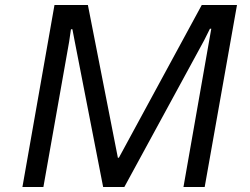

<svg xmlns="http://www.w3.org/2000/svg" viewBox="-20 -749 1002 769"><path d="M69.8 0 198.2 -729H332L452.1 -117.2H456.1L788.1 -729H929.2L799.8 0H714.8L816.9 -581.1L826.2 -633.8H820.8L797.9 -587.9L478 0H393.1L278.8 -585.9L270 -631.8H264.2L256.8 -581.1L153.8 0Z"/></svg>

Font: Hubot Sans
Style: Italic
Weight: 400
Italic angle: -10°
Designer: Deni Anggara
Foundry: GitHub
Version: Version 1.001;gftools[0.9.31]